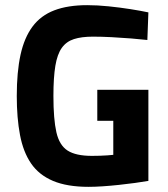

<svg xmlns="http://www.w3.org/2000/svg" viewBox="-20 -712 651 744"><path d="M323 12Q240 12 185.5 -11Q131 -34 100.5 -78.5Q70 -123 57.5 -189Q45 -255 45 -340Q45 -433 59.5 -499.5Q74 -566 106 -609Q138 -652 190.5 -672Q243 -692 318 -692Q357 -692 401 -687.5Q445 -683 486 -676.5Q527 -670 555 -664L551 -557Q525 -560 488 -563Q451 -566 412 -568Q373 -570 340 -570Q296 -570 266.5 -560.5Q237 -551 219.5 -526.5Q202 -502 194.5 -457Q187 -412 187 -340Q187 -250 198.5 -199.5Q210 -149 242 -128.5Q274 -108 336 -108Q351 -108 367 -108.5Q383 -109 396.5 -110Q410 -111 419 -112V-244H357V-364H555V-11Q532 -7 502.5 -3Q473 1 440.5 4.5Q408 8 377.5 10Q347 12 323 12Z"/></svg>

Font: Titillium Web
Style: Bold
Weight: 700
Designer: Mohamed Gaber, Accademia di Belle Arti di Urbino
Foundry: Kief Type Foundry, Accademia di Belle Arti di Urbino
Version: Version 3.000